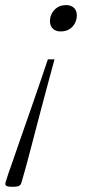

<svg xmlns="http://www.w3.org/2000/svg" viewBox="-72 -480 324 736"><path d="M-51 220 -39.5 184Q-36 174.5 -27.2 149.2Q-18.5 124 -6 88Q6.5 52 21.5 9Q36.5 -34 52.5 -79.8Q68.5 -125.5 83.5 -169.8Q98.5 -214 111.5 -252.5H137Q126.5 -214 114.5 -169.8Q102.5 -125.5 90.5 -80Q78.5 -34.5 67.2 8.5Q56 51.5 46.5 87.8Q37 124 30.2 149Q23.5 174 20.5 184L10 220.5Q8.5 226.5 4.5 230Q0.5 233.5 -6 234.8Q-12.5 236 -23.5 236Q-34 236 -41 234.8Q-48 233.5 -50.2 229.8Q-52.5 226 -51 220ZM160.5 -359.5Q141.5 -359.5 130.5 -370.2Q119.5 -381 119.5 -398.5Q119.5 -415 127.2 -429.2Q135 -443.5 148.8 -452Q162.5 -460.5 181.5 -460.5Q200.5 -460.5 211.5 -449.8Q222.5 -439 222.5 -421.5Q222.5 -405 215 -390.8Q207.5 -376.5 193.8 -368Q180 -359.5 160.5 -359.5Z"/></svg>

Font: Newsreader Light
Style: Italic
Weight: 300
Italic angle: -17°
Designer: Hugues Gentile
Foundry: Production Type
Version: Version 1.003